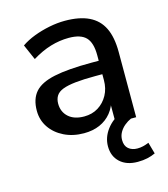

<svg xmlns="http://www.w3.org/2000/svg" viewBox="-105 -579 747 855"><g transform="rotate(-15 268.5 -151.5)"><path d="M227 9Q176 9 135.5 -11Q95 -31 72 -65Q49 -99 49 -142Q49 -196 76.5 -227.5Q104 -259 167.5 -272.5Q231 -286 339 -286H386V-224H340Q286 -224 249 -220Q212 -216 190 -207.5Q168 -199 158.5 -184Q149 -169 149 -148Q149 -110 175 -86.5Q201 -63 247 -63Q284 -63 312 -80.5Q340 -98 356.5 -128Q373 -158 373 -197V-312Q373 -369 349 -394Q325 -419 270 -419Q228 -419 186 -406.5Q144 -394 100 -367L69 -438Q95 -456 129 -469Q163 -482 200.5 -489.5Q238 -497 273 -497Q340 -497 383.5 -476Q427 -455 448 -412Q469 -369 469 -301V0H374V-109H383Q375 -72 353.5 -45.5Q332 -19 300 -5Q268 9 227 9ZM425 194Q374 194 344 166.5Q314 139 314 93Q314 52 340.5 16.5Q367 -19 413 -39L445 0Q429 7 414.5 19Q400 31 391 47Q382 63 382 82Q382 109 398 122.5Q414 136 439 136Q452 136 465 133Q478 130 492 124L507 177Q490 185 470 189.5Q450 194 425 194Z"/></g></svg>

Font: Nunito Sans 12pt SemiBold
Style: Regular
Weight: 600
Designer: Vernon Adams
Foundry: Vernon Adams
Version: Version 3.101;gftools[0.9.27]